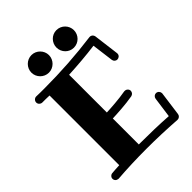

<svg xmlns="http://www.w3.org/2000/svg" viewBox="-250 -1020 1159 1159"><g transform="rotate(-45 329.5 -441.0)"><path d="M623 -168C623 -170 623 -171 623 -172C623 -183 613 -197 597 -197C585 -197 574 -188 572 -175L554 -44C475 -49 396 -51 319 -51C315 -51 310 -51 305 -51V-273C336 -274 419 -278 479 -289C491 -292 500 -302 500 -315C500 -328 488 -340 474 -340C472 -340 471 -340 469 -340C415 -330 337 -325 305 -324V-646C382 -650 458 -656 533 -666L551 -527C553 -514 564 -505 576 -505C589 -505 602 -515 602 -530C602 -531 602 -532 602 -533L581 -698C579 -710 569 -720 556 -720C554 -720 553 -720 552 -720C417 -702 280 -693 142 -693C119 -693 96 -693 72 -694C58 -694 46 -682 46 -668C46 -654 57 -643 71 -642C92 -642 112 -642 133 -641V-46C112 -45 91 -44 70 -42C56 -41 46 -30 46 -17C46 -2 57 8 72 9C72 9 73 9 74 9C153 3 235 0 319 0C403 0 488 3 575 9C575 9 576 9 576 9C589 9 600 0 602 -13ZM303 -816C303 -857 269 -891 228 -891C187 -891 153 -857 153 -816C153 -775 187 -741 228 -741C269 -741 303 -775 303 -816ZM516 -816C516 -857 483 -891 441 -891C400 -891 367 -857 367 -816C367 -775 400 -741 441 -741C483 -741 516 -775 516 -816Z"/></g></svg>

Font: Ribeye
Style: Regular
Weight: 400
Designer: Astigmatic (AOETI)
Foundry: Astigmatic (AOETI)
Version: Version 1.000